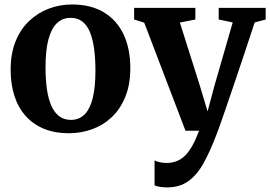

<svg xmlns="http://www.w3.org/2000/svg" viewBox="-20 -583 1204 856"><path d="M27.5 -272Q27.5 -345 49.8 -399.5Q72 -454 110.8 -490.2Q149.5 -526.5 198.5 -544.8Q247.5 -563 301 -563Q385 -563 442.8 -528.2Q500.5 -493.5 530.8 -430Q561 -366.5 561 -279.5Q561 -205.5 538.5 -150.8Q516 -96 477.5 -60Q439 -24 389.8 -6.5Q340.5 11 287 11Q224.5 11 176.2 -8.8Q128 -28.5 94.8 -65.5Q61.5 -102.5 44.5 -154.8Q27.5 -207 27.5 -272ZM296 -48.5Q332 -48.5 356.2 -72Q380.5 -95.5 393 -144.2Q405.5 -193 405.5 -268.5Q405.5 -322.5 399.5 -366Q393.5 -409.5 380.8 -440.2Q368 -471 346.8 -487.2Q325.5 -503.5 295 -503.5Q259 -503.5 234 -479.8Q209 -456 196 -407.5Q183 -359 183 -283Q183 -228.5 189.2 -185.2Q195.5 -142 209 -111.5Q222.5 -81 244 -64.8Q265.5 -48.5 296 -48.5Z M724.5 252.5Q707 252.5 692.5 250Q678 247.5 669 243.5V132Q676.5 136.5 691.5 140Q706.5 143.5 722.5 143.5Q747.5 143.5 768.2 135.2Q789 127 806.2 109.5Q823.5 92 838.5 64.8Q853.5 37.5 867.5 0H807L623 -482L578 -496V-548H851V-496L782 -482.5L871 -201L905.5 -86L936 -200.5L1017.5 -483L955 -496V-548H1164.5V-496L1115.5 -483Q1093 -414.5 1070.2 -346.2Q1047.5 -278 1026.5 -216.5Q1005.5 -155 988.8 -105.8Q972 -56.5 960.8 -25Q949.5 6.5 946.5 13.5Q917.5 90.5 887.8 144Q858 197.5 819.2 225Q780.5 252.5 724.5 252.5Z"/></svg>

Font: Merriweather 36pt
Style: Bold
Weight: 700
Designer: Eben Sorkin
Foundry: Eben Sorkin
Version: Version 2.100